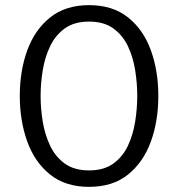

<svg xmlns="http://www.w3.org/2000/svg" viewBox="-20 -715 693 747"><path d="M138 -342Q138 -293.5 146.2 -242.5Q154.5 -191.5 175 -148.2Q195.5 -105 232.2 -78.5Q269 -52 326.5 -52Q384 -52 420.8 -78.5Q457.5 -105 477.8 -148.2Q498 -191.5 506 -242.5Q514 -293.5 514 -342Q514 -390.5 506 -441.2Q498 -492 477.8 -535Q457.5 -578 420.8 -604.5Q384 -631 326.5 -631Q269 -631 232.2 -604.5Q195.5 -578 175 -535Q154.5 -492 146.2 -441.2Q138 -390.5 138 -342ZM57 -342Q57 -439.5 86.2 -519.5Q115.5 -599.5 175.2 -647.2Q235 -695 326.5 -695Q418.5 -695 478.2 -647.2Q538 -599.5 567 -519.2Q596 -439 596 -342Q596 -244 566.8 -163.8Q537.5 -83.5 478 -35.8Q418.5 12 326.5 12Q234.5 12 174.8 -36Q115 -84 86 -164.5Q57 -245 57 -342Z"/></svg>

Font: Signika Light Light
Style: Regular
Weight: 300
Version: Version 2.001